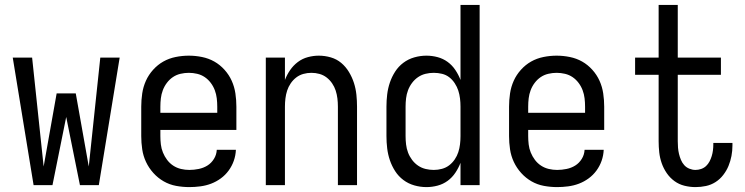

<svg xmlns="http://www.w3.org/2000/svg" viewBox="-20 -755 3040 783"><path d="M117 0 32 -520H111L158 -76L211 -374H289L342 -76L389 -520H468L383 0H306L250 -278L194 0Z M752 8Q725 8 698 3Q671 -2 647.5 -15.5Q624 -29 605.5 -49.5Q587 -70 575.5 -94.5Q564 -119 560 -146Q556 -173 556 -200V-320Q556 -347 560 -374Q564 -401 575 -425.5Q586 -450 604.5 -470.5Q623 -491 646 -504Q669 -517 696 -522.5Q723 -528 750 -528Q777 -528 804 -522.5Q831 -517 854 -504Q877 -491 895.5 -470.5Q914 -450 925 -425.5Q936 -401 940 -374Q944 -347 944 -320V-225H634V-200Q634 -183 636 -166Q638 -149 644.5 -133Q651 -117 661.5 -103Q672 -89 686.5 -79.5Q701 -70 718 -66Q735 -62 752 -62Q771 -62 790.5 -66Q810 -70 826 -80Q842 -90 852.5 -107Q863 -124 864 -144H942Q941 -121 933.5 -99.5Q926 -78 912.5 -59.5Q899 -41 880.5 -27.5Q862 -14 841 -6Q820 2 797 5Q774 8 752 8ZM866 -295V-320Q866 -337 864 -354Q862 -371 856 -387Q850 -403 839.5 -417Q829 -431 815 -440.5Q801 -450 784 -454Q767 -458 750 -458Q733 -458 716 -454Q699 -450 685 -440.5Q671 -431 660.5 -417Q650 -403 644 -387Q638 -371 636 -354Q634 -337 634 -320V-295Z M1064 0V-520H1142V-429Q1150 -450 1163 -469Q1176 -488 1194.5 -502Q1213 -516 1235.5 -522Q1258 -528 1280 -528Q1305 -528 1329 -521Q1353 -514 1371.5 -498.5Q1390 -483 1403 -461.5Q1416 -440 1423.5 -416.5Q1431 -393 1433.5 -368.5Q1436 -344 1436 -320V0H1358V-320Q1358 -337 1356 -353.5Q1354 -370 1349 -385.5Q1344 -401 1334.5 -415Q1325 -429 1312 -439Q1299 -449 1283 -453.5Q1267 -458 1250 -458Q1233 -458 1217 -453.5Q1201 -449 1188 -439Q1175 -429 1165.5 -415Q1156 -401 1151 -385.5Q1146 -370 1144 -353.5Q1142 -337 1142 -320V0Z M1719 8Q1694 8 1669.5 1Q1645 -6 1625 -21Q1605 -36 1591.5 -57Q1578 -78 1570 -101.5Q1562 -125 1559 -150Q1556 -175 1556 -200V-320Q1556 -345 1559 -370Q1562 -395 1570 -418.5Q1578 -442 1591.5 -463Q1605 -484 1625 -499Q1645 -514 1669.5 -521Q1694 -528 1719 -528Q1742 -528 1764.5 -522Q1787 -516 1805.5 -502.5Q1824 -489 1837 -469.5Q1850 -450 1858 -429V-735H1936V0H1858V-91Q1850 -70 1837 -50.5Q1824 -31 1805.5 -17.5Q1787 -4 1764.5 2Q1742 8 1719 8ZM1749 -62Q1766 -62 1782.5 -66.5Q1799 -71 1812 -81Q1825 -91 1834.5 -105Q1844 -119 1849 -134.5Q1854 -150 1856 -166.5Q1858 -183 1858 -200V-320Q1858 -337 1856 -353.5Q1854 -370 1849 -385.5Q1844 -401 1834.5 -415.5Q1825 -430 1812 -440Q1799 -450 1782.5 -454Q1766 -458 1749 -458Q1732 -458 1715.5 -454Q1699 -450 1685 -440.5Q1671 -431 1660.5 -417Q1650 -403 1644 -387Q1638 -371 1636 -354Q1634 -337 1634 -320V-200Q1634 -183 1636 -166Q1638 -149 1644 -133Q1650 -117 1660.5 -103Q1671 -89 1685 -79.5Q1699 -70 1715.5 -66Q1732 -62 1749 -62Z M2252 8Q2225 8 2198 3Q2171 -2 2147.5 -15.5Q2124 -29 2105.5 -49.5Q2087 -70 2075.5 -94.5Q2064 -119 2060 -146Q2056 -173 2056 -200V-320Q2056 -347 2060 -374Q2064 -401 2075 -425.5Q2086 -450 2104.5 -470.5Q2123 -491 2146 -504Q2169 -517 2196 -522.5Q2223 -528 2250 -528Q2277 -528 2304 -522.5Q2331 -517 2354 -504Q2377 -491 2395.5 -470.5Q2414 -450 2425 -425.5Q2436 -401 2440 -374Q2444 -347 2444 -320V-225H2134V-200Q2134 -183 2136 -166Q2138 -149 2144.5 -133Q2151 -117 2161.5 -103Q2172 -89 2186.5 -79.5Q2201 -70 2218 -66Q2235 -62 2252 -62Q2271 -62 2290.5 -66Q2310 -70 2326 -80Q2342 -90 2352.5 -107Q2363 -124 2364 -144H2442Q2441 -121 2433.5 -99.5Q2426 -78 2412.5 -59.5Q2399 -41 2380.5 -27.5Q2362 -14 2341 -6Q2320 2 2297 5Q2274 8 2252 8ZM2366 -295V-320Q2366 -337 2364 -354Q2362 -371 2356 -387Q2350 -403 2339.5 -417Q2329 -431 2315 -440.5Q2301 -450 2284 -454Q2267 -458 2250 -458Q2233 -458 2216 -454Q2199 -450 2185 -440.5Q2171 -431 2160.5 -417Q2150 -403 2144 -387Q2138 -371 2136 -354Q2134 -337 2134 -320V-295Z M2816 8Q2794 8 2771.5 2.5Q2749 -3 2730.5 -16.5Q2712 -30 2699 -49Q2686 -68 2678.5 -89.5Q2671 -111 2668.5 -133.5Q2666 -156 2666 -179V-450H2570V-520H2666V-735H2744V-520H2920V-450H2744V-179Q2744 -166 2745 -153Q2746 -140 2749 -127.5Q2752 -115 2757 -103Q2762 -91 2770.5 -81.5Q2779 -72 2791.5 -67Q2804 -62 2816 -62Q2828 -62 2839.5 -66Q2851 -70 2859.5 -78Q2868 -86 2873.5 -96.5Q2879 -107 2882.5 -118.5Q2886 -130 2887.5 -142Q2889 -154 2889 -166V-172H2967V-162Q2967 -140 2963 -119Q2959 -98 2951 -78.5Q2943 -59 2929.5 -41.5Q2916 -24 2898 -12.5Q2880 -1 2859 3.5Q2838 8 2816 8Z"/></svg>

Font: Iosevka www.saffi
Style: Regular
Weight: 400
Monospace: yes
Designer: Belleve Invis
Foundry: Belleve Invis
Version: Version 22.0.2; ttfautohint (v1.8.3)